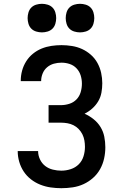

<svg xmlns="http://www.w3.org/2000/svg" viewBox="-20 -980 640 1008"><path d="M302 8Q274 8 246 4Q218 0 191.5 -10.5Q165 -21 142.5 -38.5Q120 -56 104.5 -79.5Q89 -103 81 -130.5Q73 -158 73 -186Q73 -186 73 -186.5Q73 -187 73 -187H180Q180 -164 190 -143Q200 -122 217.5 -108.5Q235 -95 257.5 -89.5Q280 -84 302 -84Q327 -84 351.5 -92Q376 -100 393.5 -117.5Q411 -135 418.5 -159.5Q426 -184 426 -209Q426 -226 423 -243Q420 -260 412.5 -275Q405 -290 393 -302.5Q381 -315 366 -322.5Q351 -330 334 -333Q317 -336 300 -336H235V-428H300Q322 -428 344 -435Q366 -442 381.5 -458Q397 -474 403.5 -496Q410 -518 410 -541Q410 -563 403.5 -584Q397 -605 382 -621Q367 -637 346 -644Q325 -651 303 -651Q282 -651 262.5 -645.5Q243 -640 227.5 -627Q212 -614 204 -594.5Q196 -575 196 -555Q196 -555 196 -554.5Q196 -554 196 -554H89Q89 -555 89 -555.5Q89 -556 89 -557Q89 -583 96 -609Q103 -635 117.5 -658Q132 -681 153 -698Q174 -715 198.5 -725Q223 -735 249.5 -739Q276 -743 303 -743Q330 -743 358 -738.5Q386 -734 411 -722.5Q436 -711 457 -692.5Q478 -674 491.5 -649.5Q505 -625 511 -597.5Q517 -570 517 -543Q517 -518 512.5 -493.5Q508 -469 495.5 -448Q483 -427 464.5 -410.5Q446 -394 424 -383Q449 -372 471 -354.5Q493 -337 507.5 -313.5Q522 -290 527.5 -262.5Q533 -235 533 -207Q533 -177 526.5 -147.5Q520 -118 505.5 -92Q491 -66 468.5 -46Q446 -26 419 -13.5Q392 -1 362 3.5Q332 8 302 8ZM400 -810Q385 -810 370 -814.5Q355 -819 344.5 -829.5Q334 -840 329.5 -855Q325 -870 325 -885Q325 -900 329.5 -915Q334 -930 344.5 -940.5Q355 -951 370 -955.5Q385 -960 400 -960Q415 -960 430 -955.5Q445 -951 455.5 -940.5Q466 -930 470.5 -915Q475 -900 475 -885Q475 -870 470.5 -855Q466 -840 455.5 -829.5Q445 -819 430 -814.5Q415 -810 400 -810ZM200 -810Q185 -810 170 -814.5Q155 -819 144.5 -829.5Q134 -840 129.5 -855Q125 -870 125 -885Q125 -900 129.5 -915Q134 -930 144.5 -940.5Q155 -951 170 -955.5Q185 -960 200 -960Q215 -960 230 -955.5Q245 -951 255.5 -940.5Q266 -930 270.5 -915Q275 -900 275 -885Q275 -870 270.5 -855Q266 -840 255.5 -829.5Q245 -819 230 -814.5Q215 -810 200 -810Z"/></svg>

Font: Zed Mono Semibold Extended
Style: Regular
Weight: 600
Width: 7
Monospace: yes
Designer: Belleve Invis
Foundry: Belleve Invis
Version: Version 1.0.0; ttfautohint (v1.8.4)